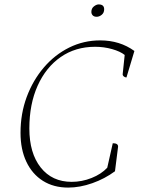

<svg xmlns="http://www.w3.org/2000/svg" viewBox="-20 -838 647 870"><path d="M289 12Q223 12 174.5 -18.5Q126 -49 99.5 -105Q73 -161 73 -236Q73 -323 101 -398.5Q129 -474 178.5 -532Q228 -590 293.5 -622.5Q359 -655 434 -655Q523 -655 589 -607L553 -487Q546 -487 540.5 -492Q535 -497 536 -503L545 -589Q525 -605 488 -615.5Q451 -626 411 -626Q322 -626 255 -579.5Q188 -533 150.5 -449.5Q113 -366 113 -256Q113 -144 164.5 -79Q216 -14 305 -14Q351 -14 395 -31.5Q439 -49 466 -78L491 -189Q516 -189 515 -173L501 -62Q455 -28 398.5 -8Q342 12 289 12ZM418 -762Q406 -762 400 -768.5Q394 -775 394 -784Q394 -800 405.5 -809Q417 -818 427 -818Q452 -818 452 -796Q452 -780 441 -771Q430 -762 418 -762Z"/></svg>

Font: Petrona Thin
Style: Italic
Weight: 100
Italic angle: -9°
Designer: Ringo R. Seeber
Foundry: Ringo R. Seeber
Version: Version 2.001; ttfautohint (v1.8.3)